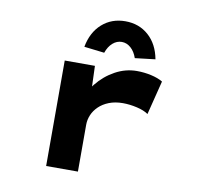

<svg xmlns="http://www.w3.org/2000/svg" viewBox="-84 -864 990 952"><g transform="rotate(10 411.0 -387.5)"><path d="M209 0V-531H361L368 -332L318 -331Q334 -390 372 -437.5Q410 -485 462 -513.5Q514 -542 571 -542Q608 -542 643.5 -534Q679 -526 702 -512L659 -341Q638 -356 601.5 -364.5Q565 -373 530 -373Q491 -373 460.5 -361Q430 -349 409.5 -329Q389 -309 379 -285Q369 -261 369 -236V0ZM395 -603 293 -615Q307 -690 355 -732.5Q403 -775 472 -775Q541 -775 589 -732.5Q637 -690 651 -615L549 -603Q538 -635 517.5 -653Q497 -671 472 -671Q447 -671 426.5 -653Q406 -635 395 -603Z"/></g></svg>

Font: Lexend Zetta
Style: Bold
Weight: 700
Designer: Bonnie Shaver-Troup, Thomas Jockin
Foundry: Lexend
Version: Version 1.007